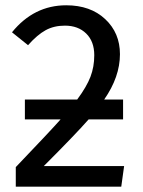

<svg xmlns="http://www.w3.org/2000/svg" viewBox="-20 -699 535 719"><path d="M144 -77.1H444.8L434.1 0H39.1V-73.2Q168.5 -208.5 207 -252H73.2V-326.2H269Q304.7 -374.5 318.8 -411.6Q333 -448.7 333 -492.2Q333 -543.9 302.7 -573.5Q272.5 -603 223.1 -603Q182.1 -603 150.9 -585.9Q119.6 -568.8 85 -529.8L24.9 -578.1Q106.9 -679.2 228 -679.2Q318.8 -679.2 374 -627.4Q429.2 -575.7 429.2 -496.1Q429.2 -411.1 370.1 -326.2H440.9V-252H312Q261.7 -194.8 144 -77.1Z"/></svg>

Font: FiraGO
Style: Regular
Weight: 400
Designer: bBox Type
Foundry: bBox Type GmbH
Version: Version 1.001;PS 001.001;hotconv 1.0.88;makeotf.lib2.5.64775